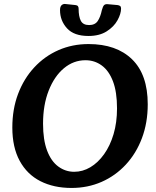

<svg xmlns="http://www.w3.org/2000/svg" viewBox="-20 -914 770 950"><path d="M334 16Q246 16 180 -17.5Q114 -51 77.5 -118Q41 -185 41 -283Q41 -374 69.5 -449.5Q98 -525 149.5 -580.5Q201 -636 269.5 -666Q338 -696 418 -696Q556 -696 633.5 -620.5Q711 -545 711 -398Q711 -307 682.5 -231Q654 -155 602.5 -99.5Q551 -44 482.5 -14Q414 16 334 16ZM347 -64Q389 -64 427 -86.5Q465 -109 495 -151Q525 -193 542 -250.5Q559 -308 559 -378Q559 -459 539 -511.5Q519 -564 483.5 -590Q448 -616 403 -616Q344 -616 296.5 -576.5Q249 -537 221 -466Q193 -395 193 -302Q193 -222 213 -169Q233 -116 268.5 -90Q304 -64 347 -64ZM418 -736Q346 -736 311.5 -774Q277 -812 277 -864Q277 -882 285.5 -889Q294 -896 305 -894L353 -889Q362 -888 365.5 -883.5Q369 -879 369 -871Q369 -832 380 -811Q391 -790 421 -790Q450 -790 463.5 -810Q477 -830 484 -864Q489 -883 495.5 -889Q502 -895 516 -893L561 -889Q569 -888 574 -884.5Q579 -881 579 -872Q579 -846 561.5 -814Q544 -782 508 -759Q472 -736 418 -736Z"/></svg>

Font: Alkatra Medium
Style: Regular
Weight: 500
Designer: Suman Bhandary
Version: Version 1.100;gftools[0.9.22]